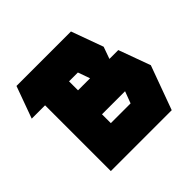

<svg xmlns="http://www.w3.org/2000/svg" viewBox="-171 -880 1059 1059"><g transform="rotate(-45 359.0 -350.0)"><path d="M20 -513 88 -700H513L581 -513L556 -443H625L693 -257L599 0H124V-513ZM311 -256V-187H465L491 -256ZM311 -443H405L380 -513H311Z"/></g></svg>

Font: Clickuper
Style: Bold
Weight: 700
Designer: Denis Ignatov
Foundry: Denis Ignatov
Version: Version 1.10 April 16, 2021